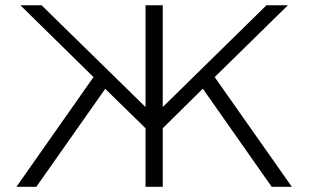

<svg xmlns="http://www.w3.org/2000/svg" viewBox="-20 -715 1182 735"><path d="M43 0 337.9 -419.9 58.1 -694.8H139.2L537.1 -305.2V-694.8H603V-305.2L1000 -694.8H1082L801.8 -419.9L1097.2 0H1020L756.8 -375H755.9L603 -224.1V0H537.1V-224.1L382.8 -375L119.1 0Z"/></svg>

Font: CMU Bright
Style: Roman
Weight: 500
Version: Version 0.7.0